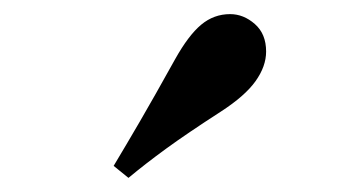

<svg xmlns="http://www.w3.org/2000/svg" viewBox="-20 -884 490 272"><path d="M141 -649Q159 -679 178.5 -712.5Q198 -746 228 -800Q247 -834 265 -849Q283 -864 306 -864Q325 -864 341 -850Q357 -836 357 -811Q357 -790 342 -769Q327 -748 293 -726Q245 -695 215.5 -673.5Q186 -652 162 -632Z"/></svg>

Font: Noto Serif TC ExtraLight ExtraBold
Style: Regular
Weight: 800
Version: Version 2.002-H1;hotconv 1.1.0;makeotfexe 2.6.0